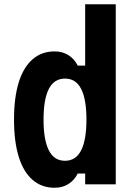

<svg xmlns="http://www.w3.org/2000/svg" viewBox="-20 -868 640 904"><path d="M237 16Q176 16 133 -21.5Q90 -59 68 -130.5Q46 -202 46 -305Q46 -408 68 -479.5Q90 -551 133 -588.5Q176 -626 237 -626Q274 -626 302 -608.5Q330 -591 346 -559H381V-848H525V0H381V-51H346Q330 -19 302 -1.5Q274 16 237 16ZM286 -111Q337 -111 362 -160Q387 -209 387 -305Q387 -401 362 -449.5Q337 -498 286 -498Q235 -498 210 -449.5Q185 -401 185 -305Q185 -209 210 -160Q235 -111 286 -111Z"/></svg>

Font: Martian Mono Condensed SemiBold
Style: Regular
Weight: 600
Width: 3
Designer: Roman Shamin
Foundry: Evil Martians
Version: Version 1.000